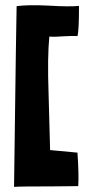

<svg xmlns="http://www.w3.org/2000/svg" viewBox="-20 -729 359 751"><path d="M189 0Q54 0 35 2V-2Q44 -693 45 -704V-705Q90 -711 170 -707Q253 -702 289 -706Q289 -607 283 -588H280Q264 -589 228 -587Q192 -584 174 -586H173Q165 -506 170 -363L176 -142L283 -132Q289 -45 286 -1Z"/></svg>

Font: Londrina Solid
Style: Regular
Weight: 400
Designer: Marcelo Magalhaes
Foundry: Marcelo Magalh„es
Version: Version 1.001 2011